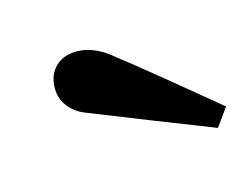

<svg xmlns="http://www.w3.org/2000/svg" viewBox="-39 -671 335 258"><g transform="rotate(-15 128.0 -542.0)"><path d="M71.5 -534Q57.5 -539.5 49 -550.5Q40.5 -561.5 40.5 -576Q40.5 -594.5 51.8 -605.5Q63 -616.5 81.5 -616.5Q93 -616.5 104.2 -612Q115.5 -607.5 125 -600Q147.5 -582.5 188.8 -548.8Q230 -515 256.5 -493L238.5 -468Q181.5 -490.5 154 -501.2Q126.5 -512 71.5 -534Z"/></g></svg>

Font: Didactic
Style: Regular
Weight: 400
Designer: Tyler Finck
Foundry: Etcetera Type Co
Version: Version 3.007;FEAKit 1.0